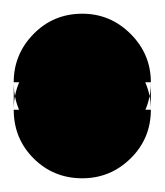

<svg xmlns="http://www.w3.org/2000/svg" viewBox="-20 -220 240 280"><path d="M0 -100H200V-60H0ZM100 -200Q58 -200 29 -170.5Q0 -141 0 -100Q0 -58 29 -29Q58 0 100 0Q141 0 170.5 -29Q200 -58 200 -100Q200 -141 170.5 -170.5Q141 -200 100 -200ZM100 -160Q58 -160 29 -130.5Q0 -101 0 -60Q0 -18 29 11Q58 40 100 40Q141 40 170.5 11Q200 -18 200 -60Q200 -101 170.5 -130.5Q141 -160 100 -160Z"/></svg>

Font: Wavefont Black
Style: Regular
Weight: 900
Version: Version 3.004;gftools[0.9.33]